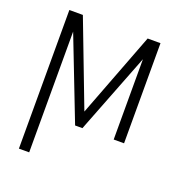

<svg xmlns="http://www.w3.org/2000/svg" viewBox="-132 -638 889 952"><g transform="rotate(20 312.5 -162.5)"><path d="M314.5 -80.6 485.4 -528.3H553.2V0H498.5V-423.8L333.5 0H294.9L126.5 -434.1V203.1H72.3V-528.3H143.6Z"/></g></svg>

Font: Roboto Condensed Light
Style: Regular
Weight: 300
Designer: Google
Version: Version 2.134; 2016